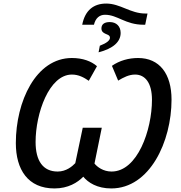

<svg xmlns="http://www.w3.org/2000/svg" viewBox="-20 -1049 1015 1079"><path d="M442 -910H508C517 -948 540 -966 570 -966C641 -966 684 -910 787 -910H796L809 -973H797C713 -973 656 -1029 577 -1029C507 -1029 458 -992 442 -910ZM541 -792 534 -755C616 -776 658 -814 658 -864C658 -901 634 -925 597 -925C567 -925 550 -913 550 -889C550 -868 566 -862 580 -856C590 -852 598 -848 598 -837C598 -822 580 -807 541 -792ZM286 10C363 10 416 -23 448 -56C475 -23 526 10 605 10C822 10 944 -254 944 -489C944 -635 876 -723 756 -723C704 -723 652 -709 609 -679L644 -596C674 -614 705 -630 739 -630C796 -630 834 -583 834 -488C834 -319 753 -85 607 -85C560 -85 526 -111 511 -130L552 -331H445L403 -132C386 -114 352 -85 304 -85C221 -85 180 -146 180 -251C180 -412 256 -630 384 -630C422 -630 451 -614 479 -595L525 -677C493 -705 445 -723 384 -723C181 -723 69 -478 69 -245C69 -96 137 10 286 10Z"/></svg>

Font: Noto Sans Medium
Style: Italic
Weight: 500
Italic angle: -12°
Designer: Monotype Design Team
Foundry: Monotype Imaging Inc.
Version: Version 2.013